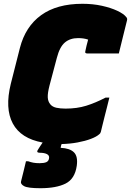

<svg xmlns="http://www.w3.org/2000/svg" viewBox="-20 -740 691 1013"><path d="M385 135Q375 204 326 228.5Q277 253 193 253Q127 253 107 242Q87 231 91 217Q99 185 104.5 163Q110 141 117 111H129Q143 116 156.5 118.5Q170 121 189 121Q212 121 224.5 115.5Q237 110 239 94Q241 80 227.5 73Q214 66 190 66Q168 66 182 47Q186 41 191.5 32Q197 23 205 12Q90 -9 47.5 -88.5Q5 -168 37 -298L85 -487Q114 -600 197 -660Q280 -720 415 -720Q470 -720 517.5 -709.5Q565 -699 599 -683Q633 -667 646 -650Q653 -643 650 -632Q640 -593 629 -547.5Q618 -502 607 -458H440Q427 -458 430 -469Q433 -484 436.5 -498.5Q440 -513 445 -531Q422 -539 392 -539Q350 -539 322.5 -516Q295 -493 280 -435L241 -288Q231 -249 232 -226.5Q233 -204 246 -189Q257 -176 277.5 -171.5Q298 -167 326 -167Q386 -167 434.5 -182Q483 -197 537 -225H557Q552 -204 545 -176.5Q538 -149 531 -121.5Q524 -94 519 -73Q514 -52 512 -44Q509 -35 504 -32Q490 -19 460 -7.5Q430 4 389.5 11.5Q349 19 305 20Q303 25 302 29L300 40Q348 42 370 63.5Q392 85 385 135Z"/></svg>

Font: Recursive Sn Lnr St Blk
Style: Italic
Weight: 900
Italic angle: -15°
Version: Version 1.079;hotconv 1.0.112;makeotfexe 2.5.65598; ttfautoh